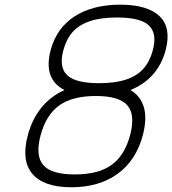

<svg xmlns="http://www.w3.org/2000/svg" viewBox="-20 -789 726 809"><path d="M398.2 -438.5Q465.8 -438.5 512 -454.1Q558.1 -469.7 584.6 -499.8Q611.1 -529.8 623.8 -576.9Q642.8 -647.5 607.8 -681.4Q572.8 -715.3 472.4 -715.3Q404.8 -715.3 358.6 -699.7Q312.5 -684.1 286 -654.1Q259.5 -624 246.8 -576.9Q227.8 -506.3 262.8 -472.4Q297.9 -438.5 398.2 -438.5ZM193.1 -576.9Q218.5 -671.6 295 -720.5Q371.6 -769.3 486.8 -769.3Q601.8 -769.3 652.5 -720.5Q703.1 -671.6 677.7 -576.9Q661.4 -516.4 623.7 -474.2Q585.9 -432.1 529.5 -409.7Q573.2 -383.8 586.5 -336.2Q599.9 -288.6 581.8 -219.2Q553.2 -112.5 475.1 -56.3Q397 0 280.8 0Q164.6 0 116.6 -56.3Q68.6 -112.5 97.2 -219.2Q115.5 -287.8 154.8 -335.8Q194.1 -383.8 251.7 -409.7Q207.3 -432.1 192.3 -473.6Q177.2 -515.1 193.1 -576.9ZM229.4 -344.7Q174.1 -304.9 151.1 -219.2Q128.2 -133.5 162.1 -93.8Q196 -54 295.2 -54Q394.3 -54 449.7 -93.8Q505.1 -133.5 528.1 -219.2Q551 -304.9 517 -344.7Q482.9 -384.5 383.8 -384.5Q284.7 -384.5 229.4 -344.7Z"/></svg>

Font: Tecnico
Style: FinoInclinado
Weight: 400
Italic angle: -15°
Version: Version 1.3